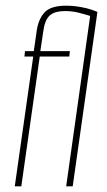

<svg xmlns="http://www.w3.org/2000/svg" viewBox="-20 -656 375 676"><path d="M32 0 97 -457H66L68 -476H99L109 -546Q115 -589 137 -612.5Q159 -636 213 -636Q232 -636 250 -633.5Q268 -631 286.5 -626.5Q305 -622 323 -614L236 0H213L299 -611L304 -598Q278 -606 256 -611.5Q234 -617 210 -617Q171 -617 154 -600.5Q137 -584 132 -543L122 -476H226L224 -457H120L55 0Z"/></svg>

Font: Alumni Sans Thin
Style: Italic
Weight: 100
Italic angle: -8°
Designer: Robert E. Leuschke
Foundry: Robert E. Leuschke
Version: Version 1.016